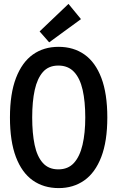

<svg xmlns="http://www.w3.org/2000/svg" viewBox="-20 -949 600 984"><path d="M281 15Q204 15 148 -24.5Q92 -64 61.5 -144.5Q31 -225 31 -347Q31 -469 62 -549.5Q93 -630 148.5 -669.5Q204 -709 280 -709Q357 -709 413 -669.5Q469 -630 499.5 -549.5Q530 -469 530 -347Q530 -225 499 -144.5Q468 -64 412 -24.5Q356 15 281 15ZM279 -81Q329 -81 359 -114Q389 -147 403 -207Q417 -267 417 -347Q417 -429 403.5 -488.5Q390 -548 359.5 -580.5Q329 -613 279 -613Q229 -613 200 -580Q171 -547 158 -488Q145 -429 145 -347Q145 -266 157.5 -206.5Q170 -147 199.5 -114Q229 -81 279 -81ZM232 -732 183 -788 331 -929 395 -851Z"/></svg>

Font: Ubuntu Sans Mono Medium
Style: Regular
Weight: 500
Monospace: yes
Designer: Dalton Maag Ltd
Foundry: Dalton Maag Ltd
Version: Version 1.006